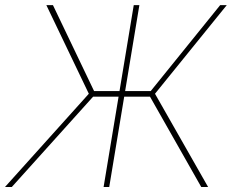

<svg xmlns="http://www.w3.org/2000/svg" viewBox="-36 -748 927 768"><path d="M521.5 -727.5 400.9 0H378.4L499 -727.5ZM-16.1 0 319.3 -373 149.4 -727.5H175.8L340.3 -383.8H566.9L844.7 -727.5H871.1L584 -373L796.4 0H769L564 -361.3H336.4L11.2 0Z"/></svg>

Font: Inter 17pt Thin
Style: Italic
Weight: 250
Italic angle: -9.3988°
Version: Version 4.001;git-66647c0bb